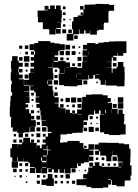

<svg xmlns="http://www.w3.org/2000/svg" viewBox="-20 -932 707 981"><path d="M72 -75H40V-107H72V-128H69V-108H43V-128H33V-174H41V-196H71V-174H72V-195H93V-203H78V-219H94V-204H99V-228H133V-204H138V-219H154V-203H139V-202H167V-175H168V-189H184V-175H193V-194H213V-203H198V-219H213V-234H199V-248H213V-234H225V-252H243V-258H223V-283H218V-288H193V-314H216V-316H191V-342H187V-368H183V-381H166V-401H181V-407H162V-435H181V-438H163V-460H155V-470H135V-492H152V-494H130V-467H105V-465H130V-437H111V-436H131V-406H111V-399H124V-383H111V-374H129V-353H138V-340H155V-322H138V-318H163V-284H135V-283H158V-259H134V-282H131V-256H104V-253H68V-275H67V-260H45V-281H36V-321H37V-335H30V-387H32V-415H34V-443H42V-461H36V-501H40V-520H35V-562H38V-581H36V-621H42V-645H70V-621H76V-581H74V-562H77V-551H96V-531H77V-527H102V-495H129V-523V-498H103V-524H128V-559H155V-560H135V-582H154V-591H136V-611H154V-622H137V-640H154V-653H138V-669H154V-653H159V-670H155V-676H131V-706H155V-712H175V-722H237V-714H259V-710H285V-706H311V-676H285V-672H307V-650H285V-672H278V-649H259V-641H276V-621H256V-638H255V-616H277V-620H315V-613H338V-589H374V-585H398V-589H400V-617H426V-618H403V-644H426V-647H402V-675H425V-679H404V-703H425V-712H467V-708H483V-714H510V-717H537V-720H566V-721H626V-661H610V-647H582V-661H580V-647H559V-640H575V-622H557V-638H551V-616H525V-615H550V-587H523V-586H551V-560H575H555V-582H576V-591H582V-615H610V-591H616V-562H617V-520H616V-491H576V-495H552H520V-522H518V-499H494V-522H487V-554H468V-552H487V-530H465V-549H457V-530H435V-549H432V-525H400V-526H376V-525H400V-497H376V-491H336V-492H307V-497H282V-525H307H280V-557H309V-558V-582H308V-559H284V-582H277V-586H251V-612H250V-587H227V-585H250V-558H253V-524H227V-522H247V-500H227V-494H249V-468H227H253V-443H257V-460H275V-442H258V-435H280V-407H259V-404H279V-383H287V-400H305V-382H288V-379H314V-355H315V-372H337V-355H349V-368H363V-354H350V-352H374V-373H397V-380H398V-409H400V-437H419V-448H447V-450H505V-445H530V-431H546V-411H530V-407H552V-376H581V-350H585V-372H607V-350H615V-312H613V-297H622V-245H595V-242H537V-247H512V-256H491V-286H507H491V-315H490V-347H513V-349H494V-368H486V-351H466V-368H461V-346H435V-342H430V-317H407V-280H425V-262H407V-280H403V-254H374V-253H349V-248H322V-245H289V-218H287V-203H288H302V-205H325V-212H387V-201H406V-175H410V-171H432V-195H460V-167H436V-163H458V-139H436V-132H457V-110H435V-131H434V-103H410V-97H393V-84H379V-97H374V-73H341V-46H311V-69H308V-49H284V-67H277V-50H255V-67H245V-52H227V-70H242V-72H221V-46H191V-72H189V-48H163V-72H159V-48H133V-74H157V-78H133V-100H125V-106H101V-125H100V-107H72ZM338 -679H314V-703H338ZM125 -682H107V-700H125ZM94 -683H78V-699H94ZM363 -684H349V-698H363ZM390 -687H382V-695H390ZM337 -650H315V-672H337ZM366 -651H346V-671H366ZM431 -651V-670H430V-651ZM123 -654H109V-668H123ZM390 -657H382V-665H390ZM88 -659H84V-663H88ZM130 -617H102V-645H130ZM396 -621H376V-641H396ZM95 -622H77V-640H95ZM304 -623H288V-639H304ZM332 -625H320V-637H332ZM126 -591H106V-611H126ZM96 -591H76V-611H96ZM395 -592H377V-610H395ZM575 -592H557V-610H575ZM363 -594H349V-608H363ZM315 -588H338V-589H315ZM95 -562H77V-580H95ZM272 -565H260V-577H272ZM121 -566H111V-576H121ZM374 -556H398V-557H374ZM371 -531V-553H370V-531ZM126 -531H106V-551H126ZM274 -533H258V-549H274ZM277 -500H255V-522H277ZM426 -501H406V-521H426ZM225 -502V-520H222V-502ZM480 -507H472V-515H480ZM102 -470V-495V-470ZM271 -476H261V-486H271ZM153 -444H139V-458H153ZM610 -407H582V-435H610ZM369 -408H343V-434H369ZM397 -410H375V-432H397ZM337 -410H315V-432H337ZM303 -414H289V-428H303ZM151 -416H141V-426H151ZM568 -419H564V-423H568ZM610 -377H582V-405H610ZM576 -381H556V-401H576ZM396 -381H376V-401H396ZM363 -384H349V-398H363ZM331 -386H321V-396H331ZM149 -388H143V-394H149ZM551 -354V-375H550V-354ZM522 -354V-371H518V-354ZM154 -353H138V-369H154ZM181 -356H171V-366H181ZM377 -347H397V-349H377ZM402 -322V-342V-322ZM186 -321H166V-341H186ZM454 -323H438V-339H454ZM481 -326H471V-336H481ZM424 -293H408V-309H424ZM184 -293H168V-309H184ZM450 -297H442V-305H450ZM479 -298H473V-304H479ZM459 -258H433V-284H459ZM217 -260H195V-282H217ZM186 -261H166V-281H186ZM485 -262H467V-280H485ZM97 -230H75V-252H97ZM186 -231H166V-251H186ZM124 -233H108V-249H124ZM62 -235H50V-247H62ZM152 -235H140V-247H152ZM64 -203H48V-219H64ZM183 -204H169V-218H183ZM486 -141H466V-161H484V-168H463V-194H484V-203H528V-202H545H587V-199H614V-195H640V-172H647V-130H646V-101H644V-87H652V-35H647V-10H620V-7H617V20H575V13H552V-12H548V11H533V26H506V29H446V23H422V15H400V14H371V-16H400V-17H422V-20H405V-42H426V-51H431V-76H453V-81H436V-101H456V-84H464V-103H488V-84H499V-80H517H547H585V-102H606V-106H581V-133H578V-139H554V-160H553V-134H549V-108H523V-134H519V-137H492V-159H486ZM219 -168H200V-165H220V-139H223V-164H238V-167H222V-188H219ZM422 -175H410V-187H422ZM217 -132V-110H218V-137H200V-132ZM577 -110H555V-132H577ZM513 -114H499V-128H513ZM482 -115H470V-127H482ZM195 -110V-127H190V-110ZM195 -103H217V-110H195ZM608 -87V-101H607V-87ZM124 -83H108V-99H124ZM93 -84H79V-98H93ZM572 -85H560V-97H572ZM512 -85H500V-97H512ZM542 -85H530V-97H542ZM585 -77H600V-80H585ZM195 -76H217V-79H195ZM366 -51H346V-71H366ZM65 -52H47V-70H65ZM93 -54H79V-68H93ZM122 -55H110V-67H122ZM420 -57H412V-65H420ZM388 -59H384V-63H388ZM255 18H217V13H192V-15H217V-20H224V-43H248V-20H255ZM337 -20H315V-42H337ZM183 -24H169V-38H183ZM273 -24H259V-38H273ZM303 -24H289V-38H303ZM92 -25H80V-37H92ZM212 -25H200V-37H212ZM59 -28H53V-34H59ZM118 -29H114V-33H118ZM533 -13H547V-16H533ZM364 7H348V-9H364ZM184 7H168V-9H184ZM273 6H259V-8H273ZM302 5H290V-7H302ZM332 5H320V-7H332ZM120 3H112V-5H120ZM355 -725H321V-759H353V-782H348V-822H355V-845H377V-853H402V-856H392V-868H404V-858H406V-883H389V-901H407V-884H412V-908H441V-909H468V-912H508V-911H537V-907H563V-877H537V-873H534V-848V-816H511V-809H510V-780H484V-776H475V-755H441V-776H439V-761H417V-777H410V-760H386V-782H383V-757H355ZM264 -756H232V-782H228V-783H199V-818H174V-846H172V-878H201V-879H224V-882H208V-902H228V-886H236V-904H260V-886H266V-904H290V-880H296V-844H294V-816H271V-815H291V-789H268V-784H290V-760H266V-782H264ZM315 -885H301V-899H315ZM315 -855H301V-869H315ZM313 -827H303V-837H313ZM341 -829H335V-835H341ZM314 -796H302V-808H314ZM340 -800H336V-804H340ZM318 -762H298V-782H318ZM347 -763H329V-781H347ZM377 -733H359V-751H377Z"/></svg>

Font: Rubik Storm
Style: Regular
Weight: 400
Designer: Hubert and Fischer, NaN
Foundry: Hubert and Fischer, NaN
Version: Version 2.201